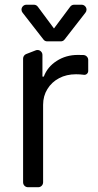

<svg xmlns="http://www.w3.org/2000/svg" viewBox="-20 -784 412 804"><path d="M76.7 -21V-538.7Q76.7 -545.1 80.4 -550.4Q84.2 -555.8 90.2 -557.9L129.6 -573.2Q132.8 -574.6 137.1 -574.6Q145.6 -574.6 151.6 -568.5Q157.7 -562.5 157.7 -553.6V-463.1H163.4Q178.3 -503.6 217.3 -528.8Q256.4 -554 305.4 -554Q319.2 -554 328.5 -553.6H329.2Q337.7 -553.3 343.6 -547.2Q349.4 -541.2 349.4 -532.7V-487.2Q349.4 -479.4 343.6 -474.4Q337.7 -469.5 330.3 -470.9Q315 -473 298.3 -473Q258.2 -473 227.6 -456.7Q196.4 -440.3 178.6 -411.2Q160.5 -382.1 160.5 -345.2V-21Q160.5 -12.1 154.5 -6Q148.4 0 139.9 0H97.7Q88.8 0 82.7 -6Q76.7 -12.1 76.7 -21ZM121.8 -764.2H90.9Q82 -764.2 76 -758Q70 -751.8 70 -743.6Q70 -736.5 74.6 -730.8L161.6 -619Q167.6 -610.8 177.9 -610.8H234.4Q244.7 -610.8 250.7 -619L337.7 -730.8Q342.3 -736.5 342.3 -743.6Q342.3 -751.8 336.3 -758Q330.3 -764.2 321.4 -764.2H290.5Q280.2 -764.2 273.8 -755.7L206 -664.8L138.5 -755.7Q132.1 -764.2 121.8 -764.2Z"/></svg>

Font: DeltaSans
Style: Regular
Weight: 400
Designer: Rasmus Andersson
Foundry: rsms
Version: Version 3.012